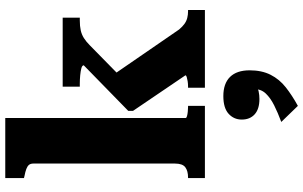

<svg xmlns="http://www.w3.org/2000/svg" viewBox="-231 -567 1151 729"><g transform="rotate(-90 344.5 -202.5)"><path d="M671 0H376V-64H381Q391 -64 400.5 -65.5Q410 -67 416.5 -69Q423 -71 423 -74L288 -273V-291L461 -460Q461 -466 450 -469Q439 -472 423 -473.5Q407 -475 392 -475H380V-540H642V-475H631Q610 -475 594 -471.5Q578 -468 564.5 -459.5Q551 -451 537 -437L377 -280L414 -364L597 -98Q608 -85 618.5 -77.5Q629 -70 641 -67Q653 -64 666 -64H671ZM261 -758V-73Q261 -70 268 -68Q275 -66 285 -65Q295 -64 303 -64H307V0H33V-64H35Q60 -64 74 -74.5Q88 -85 88 -114V-651Q88 -662 83 -668Q78 -674 67.5 -678Q57 -682 41 -685L33 -687V-758ZM307 353 246 290Q281 277 309 263Q337 249 354 231Q371 213 371 186L386 195Q376 201 362 204Q348 207 333 207Q295 207 275 189Q255 171 255 140Q255 110 277 90Q299 70 344 70Q392 70 417 95.5Q442 121 442 170Q442 216 425 249.5Q408 283 377.5 307Q347 331 307 353Z"/></g></svg>

Font: Roboto Serif SemiCondensed
Style: Bold
Weight: 700
Width: 4
Designer: Greg Gazdowicz
Foundry: Commercial Type
Version: Version 1.007